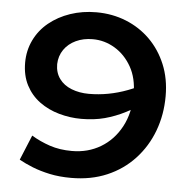

<svg xmlns="http://www.w3.org/2000/svg" viewBox="-49 -682 728 743"><g transform="rotate(5 315.5 -310.5)"><path d="M254 13Q208 13 170.5 5Q133 -3 103 -15Q73 -27 50 -40L90 -137Q123 -117 161.5 -104Q200 -91 248 -91Q310 -91 359.5 -120.5Q409 -150 438 -204Q467 -258 467 -331Q467 -393 442 -437Q417 -481 377 -505Q337 -529 291 -529Q255 -529 226 -515.5Q197 -502 180 -477.5Q163 -453 162 -421Q162 -388 179 -364.5Q196 -341 226.5 -329Q257 -317 294 -317Q332 -317 369.5 -324Q407 -331 444 -345Q481 -359 520 -380L524 -305Q483 -280 444 -260Q405 -240 364 -229Q323 -218 273 -218Q229 -218 186.5 -230Q144 -242 110.5 -266.5Q77 -291 57.5 -328.5Q38 -366 38 -416Q38 -463 57.5 -503.5Q77 -544 112.5 -573Q148 -602 195 -618Q242 -634 296 -634Q358 -634 411.5 -612.5Q465 -591 505 -551.5Q545 -512 568 -457Q591 -402 591 -334Q591 -262 567.5 -199Q544 -136 499.5 -88Q455 -40 393 -13.5Q331 13 254 13Z"/></g></svg>

Font: BioRhyme
Style: Bold
Weight: 700
Designer: Aoife Mooney
Foundry: Aoife Mooney Type
Version: Version 1.600;gftools[0.9.33]